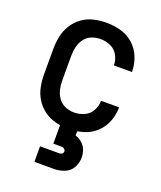

<svg xmlns="http://www.w3.org/2000/svg" viewBox="-139 -626 778 929"><g transform="rotate(20 250.0 -162.0)"><path d="M150 214H250Q277 214 303.5 204Q330 194 344 169.5Q358 145 358 117Q358 97 351 78Q344 59 328.5 45.5Q313 32 294 26V0H206V100H250Q257 100 263 105Q269 110 269 117Q269 125 263 129.5Q257 134 250 134H150ZM248 8Q286 8 323 -2.5Q360 -13 388.5 -38.5Q417 -64 431 -100Q445 -136 445 -174H352Q352 -147 338.5 -122.5Q325 -98 300 -87Q275 -76 248 -76Q225 -76 203 -85Q181 -94 167 -113Q153 -132 147.5 -154.5Q142 -177 142 -200V-330Q142 -353 147.5 -376Q153 -399 167 -418Q181 -437 203 -445.5Q225 -454 248 -454Q275 -454 300 -443Q325 -432 338.5 -407.5Q352 -383 352 -356H445Q445 -394 431 -430Q417 -466 388.5 -492Q360 -518 323 -528Q286 -538 248 -538Q215 -538 183 -530.5Q151 -523 124 -503.5Q97 -484 79.5 -455.5Q62 -427 55.5 -395Q49 -363 49 -330V-200Q49 -167 55.5 -135Q62 -103 79.5 -75Q97 -47 124 -27.5Q151 -8 183 0Q215 8 248 8Z"/></g></svg>

Font: Iosevka SS08 Medium
Style: Regular
Weight: 500
Monospace: yes
Designer: Belleve Invis
Foundry: Belleve Invis
Version: Version 3.4.3; ttfautohint (v1.8.3)